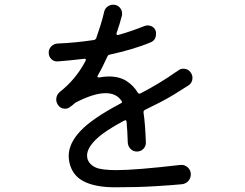

<svg xmlns="http://www.w3.org/2000/svg" viewBox="-20 -785 1040 816"><path d="M746 -84Q764 -86 777.5 -74Q791 -62 791 -44Q791 -28 780.5 -16Q770 -4 753 -2Q713 2 638.5 6.5Q564 11 469 11Q392 11 343.5 -10.5Q295 -32 279 -80Q272 -101 272 -123Q272 -175 321.5 -228Q371 -281 492 -345Q503 -349 496 -357Q474 -389 429 -389Q402 -389 370 -378.5Q338 -368 303 -350Q299 -348 294 -343Q290 -340 286 -336.5Q282 -333 277 -330Q269 -323 256 -323Q236 -323 225 -341Q219 -352 219 -362Q219 -382 235 -395Q267 -420 294 -452Q321 -484 343 -525Q345 -529 345 -530Q345 -537 336 -535Q305 -531 277 -528.5Q249 -526 225 -524Q209 -523 198 -534Q187 -545 187 -561Q187 -577 198 -588Q209 -599 225 -600Q300 -603 379 -615Q386 -616 389 -623Q398 -649 407 -677Q416 -705 423 -736Q426 -749 437 -757Q448 -765 461 -765Q478 -765 488.5 -753.5Q499 -742 499 -727Q499 -721 498 -718Q493 -699 487.5 -681Q482 -663 476 -646Q476 -645 475.5 -644Q475 -643 475 -642Q475 -634 485 -637Q513 -645 540.5 -654.5Q568 -664 593 -674Q601 -677 607 -677Q618 -677 627.5 -671.5Q637 -666 641 -655Q643 -651 643 -647.5Q643 -644 643 -641Q643 -614 620 -605Q582 -589 537.5 -576Q493 -563 447 -553Q440 -552 437 -546Q427 -524 417 -504Q407 -484 396 -465Q394 -461 394 -460Q394 -455 403 -456Q414 -458 423.5 -459Q433 -460 442 -460Q488 -460 518 -440.5Q548 -421 565 -392Q570 -384 577 -388Q614 -407 654 -431Q694 -455 738 -486Q748 -493 760 -493Q780 -493 791 -476Q798 -466 798 -454Q798 -433 781 -422Q747 -400 719 -383Q691 -366 662 -351Q633 -336 596 -318Q589 -314 590 -306Q597 -261 600 -179Q600 -163 589 -152Q578 -141 562 -141Q546 -141 535 -152Q524 -163 523 -179Q522 -205 521 -226.5Q520 -248 518 -266Q518 -278 507 -272Q424 -228 387 -191.5Q350 -155 350 -124Q350 -115 353 -106Q362 -84 387 -73Q412 -62 475 -62Q558 -62 746 -84Z"/></svg>

Font: Kiwi Maru
Style: Regular
Weight: 400
Designer: Hiroki-Chan
Version: Version 1.100